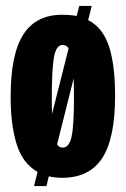

<svg xmlns="http://www.w3.org/2000/svg" viewBox="-20 -589 425 649"><path d="M95 40 107 -8Q58 -35 37 -99.5Q16 -164 16 -262Q16 -407 59.5 -473.5Q103 -540 192 -539Q218 -539 239 -535L248 -569H290L278 -521Q327 -496 348 -433.5Q369 -371 369 -265Q369 -121 325.5 -54.5Q282 12 190 12Q166 12 145 7L137 40ZM155 -255Q155 -225 156 -204L212 -426Q204 -437 192 -437Q170 -437 162.5 -396.5Q155 -356 155 -255ZM192 -90Q214 -90 222 -127.5Q230 -165 230 -257Q230 -297 229 -324L173 -101Q180 -90 192 -90Z"/></svg>

Font: Bricolage Grotesque 96pt Condensed Bricolage Grotesque 48pt Condensed Regular
Style: Bold
Weight: 700
Width: 3
Designer: Mathieu Triay
Foundry: Atelier Triay
Version: Version 1.001; ttfautohint (v1.8.4.7-5d5b);gftools[0.9.33.de